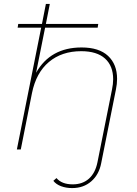

<svg xmlns="http://www.w3.org/2000/svg" viewBox="-20 -762 701 979"><path d="M577 -360Q577 -334 571 -305L496 70Q485 128 445.5 162.5Q406 197 348 197Q317 197 291.5 187.5Q266 178 252 160L268 146Q295 178 351 178Q401 178 433.5 149Q466 120 477 65L551 -305Q557 -334 557 -358Q557 -426 515.5 -463.5Q474 -501 394 -501Q295 -501 229.5 -446Q164 -391 143 -287L86 0H66L190 -621H70L73 -640H194L214 -742H234L214 -640H481L478 -621H210L164 -391Q237 -520 396 -520Q485 -520 531 -477Q577 -434 577 -360Z"/></svg>

Font: Montserrat Alternates Thin
Style: Italic
Weight: 250
Italic angle: -11.3°
Designer: Julieta Ulanovsky
Foundry: Julieta Ulanovsky
Version: Version 7.200